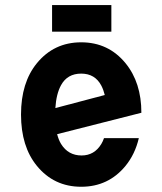

<svg xmlns="http://www.w3.org/2000/svg" viewBox="-20 -710 626 740"><path d="M180.7 -690.4H409.2V-587.9H180.7ZM515.1 -177.7Q500.5 -115.7 463.9 -70.8Q397.9 9.8 293 9.8Q188 9.8 122.1 -70.8Q61 -145.5 61 -268.6Q61 -391.6 122.1 -466.3Q188 -546.9 293 -546.9Q397.9 -546.9 463.9 -466.3Q524.9 -391.6 524.9 -275.4L200.2 -192.9Q206.1 -170.4 215.3 -155.3Q242.7 -110.8 294.4 -110.8Q343.8 -110.8 370.6 -155.3Q376.5 -165 380.9 -177.7ZM193.4 -293.5 383.8 -343.8Q378.9 -363.8 370.6 -379.9Q346.2 -426.3 293 -426.3Q239.7 -426.3 215.3 -381.8Q196.8 -348.1 193.4 -293.5Z"/></svg>

Font: Consola Mono
Style: Bold
Weight: 700
Monospace: yes
Designer: Wojciech Kalinowski "wmk69" (wmk69@o2.pl)
Foundry: Wojciech Kalinowski "wmk69" (wmk69@o2.pl)
Version: Version 2.1.0